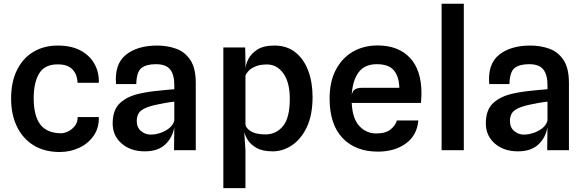

<svg xmlns="http://www.w3.org/2000/svg" viewBox="-20 -798 3113 1020"><path d="M297.5 9.5Q216 9.5 158.2 -26.2Q100.5 -62 69.8 -126Q39 -190 39 -274.5Q39 -363.5 70.5 -426.5Q102 -489.5 157.8 -522.8Q213.5 -556 287 -556Q359.5 -556 408.8 -529.2Q458 -502.5 482.5 -457.5Q507 -412.5 505 -358H392Q390.5 -402.5 365 -429.2Q339.5 -456 287.5 -456Q217.5 -456.5 188.2 -408Q159 -359.5 159 -277Q159 -182.5 194.2 -136.5Q229.5 -90.5 304.5 -90Q321.5 -90 342.5 -100.2Q363.5 -110.5 378.2 -129.8Q393 -149 392.5 -176H505Q506.5 -118.5 477.5 -76.8Q448.5 -35 400.5 -12.8Q352.5 9.5 297.5 9.5Z M749 6Q674 6 626.2 -35.5Q578.5 -77 578.5 -142.5Q578.5 -214.5 617.8 -250.8Q657 -287 725 -301.5Q757 -308.5 792.8 -313Q828.5 -317.5 859 -320Q889.5 -322.5 906 -324V-346Q906 -401.5 883.8 -429.2Q861.5 -457 808.5 -457Q757.5 -457 731.5 -436.8Q705.5 -416.5 704 -351.5H596.5Q587.5 -457.5 648.8 -506.8Q710 -556 815 -556Q870 -556 916.5 -539Q963 -522 991.5 -478.8Q1020 -435.5 1020 -357V0H904.5L906 -122.5Q896.5 -67 857.8 -30.5Q819 6 749 6ZM780.5 -83Q806 -83 833 -92.2Q860 -101.5 880.2 -118.2Q900.5 -135 906 -158V-258Q886 -256 858.8 -251.2Q831.5 -246.5 812 -242Q756 -230.5 731.2 -211.8Q706.5 -193 706.5 -154.5Q706.5 -121.5 728.8 -102.2Q751 -83 780.5 -83Z M1166.5 201.5V-546H1282.5L1284 -470.5V-433Q1285 -455 1299.2 -483.8Q1313.5 -512.5 1346.5 -534.2Q1379.5 -556 1438 -556Q1504 -556 1549 -520.2Q1594 -484.5 1617.2 -423Q1640.5 -361.5 1640.5 -283Q1640.5 -186.5 1609.8 -122.2Q1579 -58 1530.8 -26Q1482.5 6 1429.5 6Q1375 6 1343.2 -12Q1311.5 -30 1296.5 -54.2Q1281.5 -78.5 1277.5 -97L1284 0.5V201.5ZM1398.5 -455.5Q1361 -455.5 1336.8 -445Q1312.5 -434.5 1299.8 -420.5Q1287 -406.5 1284 -395.5V-134.5Q1288.5 -115 1314.5 -99.5Q1340.5 -84 1391 -84Q1446.5 -84 1483 -127.5Q1519.5 -171 1519.5 -273Q1519.5 -361 1485.2 -408.2Q1451 -455.5 1398.5 -455.5Z M1987.5 7.5Q1868.5 7.5 1799.8 -64.8Q1731 -137 1731 -274.5Q1731 -363.5 1763.8 -426.5Q1796.5 -489.5 1854 -523Q1911.5 -556.5 1986 -556.5Q2096 -556.5 2157.5 -491.2Q2219 -426 2219 -302.5Q2219 -286.5 2218 -276.2Q2217 -266 2216.5 -251H1848.5Q1852.5 -167.5 1889.2 -128.2Q1926 -89 1979 -89Q2028.5 -89 2054.8 -110.2Q2081 -131.5 2088.5 -158H2202.5Q2195.5 -79 2136.2 -35.8Q2077 7.5 1987.5 7.5ZM1902.5 -331.5H2101.5Q2100 -391 2072.5 -424Q2045 -457 1982 -457Q1916.5 -457 1884.5 -413Q1852.5 -369 1848.5 -292.5Q1852.5 -315 1865.8 -323.2Q1879 -331.5 1902.5 -331.5Z M2326 0V-778H2444V0Z M2731.5 6Q2656.5 6 2608.8 -35.5Q2561 -77 2561 -142.5Q2561 -214.5 2600.2 -250.8Q2639.5 -287 2707.5 -301.5Q2739.5 -308.5 2775.2 -313Q2811 -317.5 2841.5 -320Q2872 -322.5 2888.5 -324V-346Q2888.5 -401.5 2866.2 -429.2Q2844 -457 2791 -457Q2740 -457 2714 -436.8Q2688 -416.5 2686.5 -351.5H2579Q2570 -457.5 2631.2 -506.8Q2692.5 -556 2797.5 -556Q2852.5 -556 2899 -539Q2945.5 -522 2974 -478.8Q3002.5 -435.5 3002.5 -357V0H2887L2888.5 -122.5Q2879 -67 2840.2 -30.5Q2801.5 6 2731.5 6ZM2763 -83Q2788.5 -83 2815.5 -92.2Q2842.5 -101.5 2862.8 -118.2Q2883 -135 2888.5 -158V-258Q2868.5 -256 2841.2 -251.2Q2814 -246.5 2794.5 -242Q2738.5 -230.5 2713.8 -211.8Q2689 -193 2689 -154.5Q2689 -121.5 2711.2 -102.2Q2733.5 -83 2763 -83Z"/></svg>

Font: Spline Sans Medium
Style: Regular
Weight: 500
Designer: Eben Sorkin, Mirko Velimirovic
Foundry: Sorkin Type
Version: Version 1.000; ttfautohint (v1.8.3)